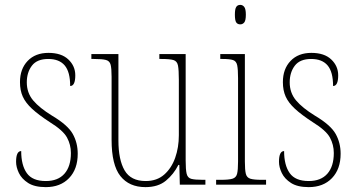

<svg xmlns="http://www.w3.org/2000/svg" viewBox="-20 -758 1461 788"><path d="M168 10Q122 10 95.5 -7Q69 -24 57.5 -48Q46 -72 46 -94Q46 -138 67 -138Q67 -80 90 -47.5Q113 -15 168 -15Q218 -15 244.5 -45Q271 -75 271 -130Q271 -164 255 -193.5Q239 -223 184 -257Q138 -287 111.5 -311.5Q85 -336 73.5 -361.5Q62 -387 62 -421Q62 -475 93.5 -508Q125 -541 179 -541Q232 -541 260.5 -514Q289 -487 289 -449Q289 -405 268 -405Q268 -463 245.5 -489.5Q223 -516 178 -516Q132 -516 111 -488.5Q90 -461 90 -420Q90 -377 116 -346Q142 -315 194 -283Q258 -245 278.5 -208.5Q299 -172 299 -127Q299 -64 263.5 -27Q228 10 168 10Z M577 10Q510 10 474 -35.5Q438 -81 438 -184V-443Q438 -477 434 -492.5Q430 -508 414.5 -512Q399 -516 366 -516H355V-536H466V-182Q466 -102 491.5 -58.5Q517 -15 578 -15Q624 -15 654 -41.5Q684 -68 699 -110.5Q714 -153 714 -203V-431Q714 -471 710.5 -489Q707 -507 692 -511.5Q677 -516 642 -516H634V-536H742V-99Q742 -62 746 -45Q750 -28 765 -24Q780 -20 812 -20H823V0H718L716 -81H712Q693 -43 661 -16.5Q629 10 577 10Z M966 -658Q955 -658 949.5 -666Q944 -674 944 -698Q944 -721 949.5 -729.5Q955 -738 966 -738Q976 -738 982.5 -729.5Q989 -721 989 -698Q989 -674 982.5 -666Q976 -658 966 -658ZM867 0V-20H887Q919 -20 934 -24.5Q949 -29 953 -44.5Q957 -60 957 -95V-437Q957 -473 953.5 -490Q950 -507 936.5 -511.5Q923 -516 893 -516H884V-536H985V-95Q985 -60 989 -44.5Q993 -29 1007.5 -24.5Q1022 -20 1054 -20H1072V0Z M1247 10Q1201 10 1174.5 -7Q1148 -24 1136.5 -48Q1125 -72 1125 -94Q1125 -138 1146 -138Q1146 -80 1169 -47.5Q1192 -15 1247 -15Q1297 -15 1323.5 -45Q1350 -75 1350 -130Q1350 -164 1334 -193.5Q1318 -223 1263 -257Q1217 -287 1190.5 -311.5Q1164 -336 1152.5 -361.5Q1141 -387 1141 -421Q1141 -475 1172.5 -508Q1204 -541 1258 -541Q1311 -541 1339.5 -514Q1368 -487 1368 -449Q1368 -405 1347 -405Q1347 -463 1324.5 -489.5Q1302 -516 1257 -516Q1211 -516 1190 -488.5Q1169 -461 1169 -420Q1169 -377 1195 -346Q1221 -315 1273 -283Q1337 -245 1357.5 -208.5Q1378 -172 1378 -127Q1378 -64 1342.5 -27Q1307 10 1247 10Z"/></svg>

Font: Noto Serif Condensed Thin
Style: Regular
Weight: 100
Width: 3
Designer: Monotype Design Team
Foundry: Monotype Imaging Inc.
Version: Version 2.013; ttfautohint (v1.8.4.7-5d5b)